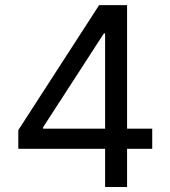

<svg xmlns="http://www.w3.org/2000/svg" viewBox="-20 -748 681 768"><path d="M53.2 -152.8V-227.5L376.5 -727.5H432.1V-614.3H395.5L152.3 -238.8V-233.4H588.9V-152.8ZM400.4 0V-174.8V-210.4V-727.5H488.3V0Z"/></svg>

Font: Inter 17pt
Style: Regular
Weight: 400
Version: Version 4.001;git-66647c0bb